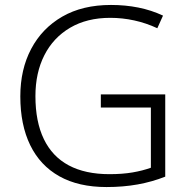

<svg xmlns="http://www.w3.org/2000/svg" viewBox="-20 -745 764 775"><path d="M387 -364H647V-32Q594 -11 535.5 -0.5Q477 10 410 10Q297 10 219.5 -33.5Q142 -77 102 -159Q62 -241 62 -356Q62 -465 106 -548Q150 -631 231.5 -678Q313 -725 428 -725Q486 -725 538.5 -714.5Q591 -704 638 -682L615 -631Q570 -652 522 -662.5Q474 -673 425 -673Q331 -673 263 -633Q195 -593 159 -522Q123 -451 123 -357Q123 -254 157 -183.5Q191 -113 257.5 -77.5Q324 -42 422 -42Q474 -42 515 -49Q556 -56 589 -68V-311H387Z"/></svg>

Font: Noto Sans Armenian Light
Style: Regular
Weight: 300
Designer: Monotype Design Team
Foundry: Monotype Imaging Inc.
Version: Version 2.007